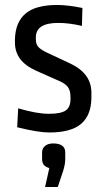

<svg xmlns="http://www.w3.org/2000/svg" viewBox="-20 -520 422 771"><path d="M311 -488 309 -416Q257 -428 214 -428Q124 -428 124 -370V-361Q124 -343 133.5 -332Q143 -321 168 -309L262 -265Q347 -225 347 -148V-126Q346 -57 305.5 -22.5Q265 12 178 12Q133 12 49 -9L53 -85Q128 -63 176 -63Q225 -63 244 -76.5Q263 -90 263 -121V-131Q263 -155 253.5 -169Q244 -183 222 -193L125 -236Q81 -256 60.5 -284Q40 -312 40 -349V-363Q42 -431 82.5 -465.5Q123 -500 210 -500Q252 -500 311 -488ZM242 92V118Q242 139 234 165L212 231H161L178 155Q162 150 155.5 141.5Q149 133 149 117V92Q149 76 161 66Q173 56 193 56Q242 56 242 92Z"/></svg>

Font: Ropa Sans
Style: Regular
Weight: 400
Designer: Botio Nikoltchev
Foundry: Botio Nikoltchev
Version: Version 1.100